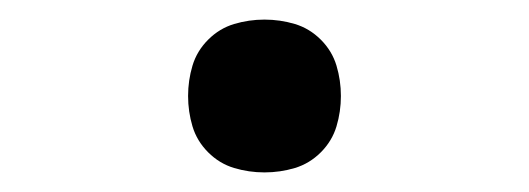

<svg xmlns="http://www.w3.org/2000/svg" viewBox="-20 -438 540 196"><path d="M250 -262Q234 -262 219 -266.5Q204 -271 192.5 -282.5Q181 -294 176.5 -309Q172 -324 172 -340Q172 -356 176.5 -371Q181 -386 192.5 -397.5Q204 -409 219 -413.5Q234 -418 250 -418Q266 -418 281 -413.5Q296 -409 307.5 -397.5Q319 -386 323.5 -371Q328 -356 328 -340Q328 -324 323.5 -309Q319 -294 307.5 -282.5Q296 -271 281 -266.5Q266 -262 250 -262Z"/></svg>

Font: Iosevka www.saffi
Style: Regular
Weight: 400
Monospace: yes
Designer: Belleve Invis
Foundry: Belleve Invis
Version: Version 22.0.2; ttfautohint (v1.8.3)